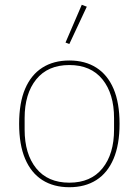

<svg xmlns="http://www.w3.org/2000/svg" viewBox="-20 -771 580 803"><path d="M270 12Q204 12 157 -18Q110 -48 85 -107Q60 -166 60 -253Q60 -341 85 -399.5Q110 -458 157 -488Q204 -518 270 -518Q336 -518 383 -488Q430 -458 455 -399.5Q480 -341 480 -253Q480 -166 455 -107Q430 -48 383 -18Q336 12 270 12ZM270 -7Q360 -7 408.5 -67Q457 -127 457 -229V-277Q457 -379 408.5 -439Q360 -499 270 -499Q180 -499 131.5 -439Q83 -379 83 -277V-229Q83 -127 131.5 -67Q180 -7 270 -7ZM343 -743 270 -587 254 -593 322 -751Z"/></svg>

Font: IBM Plex Sans Thin
Style: Regular
Weight: 250
Designer: Mike Abbink, Paul van der Laan, Pieter van Rosmalen
Foundry: Bold Monday
Version: Version 3.201